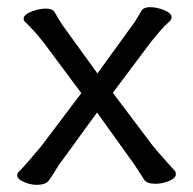

<svg xmlns="http://www.w3.org/2000/svg" viewBox="-20 -504 540 536"><path d="M117 -1Q109 12 81 12Q67 12 49 5Q28 -3 28 -15Q28 -21 34 -26Q53 -45 96 -97L207 -244L102 -385Q76 -418 51 -442Q46 -446 46 -452Q46 -463 67.5 -471.5Q89 -480 107.5 -480Q126 -480 132 -471Q148 -442 163 -422L252 -299L344 -426Q353 -437 361.5 -451.5Q370 -466 375 -474Q381 -484 399 -484Q417 -484 438 -476Q459 -467 459 -456Q459 -450 454 -445Q439 -432 426.5 -417Q414 -402 403 -389L295 -245L405 -99Q417 -84 435.5 -63.5Q454 -43 467 -28Q471 -25 471 -18Q471 -6 450 2Q432 9 414 9Q389 9 382 -3L364 -31Q353 -49 344 -60L251 -190L155 -58Q146 -47 135.5 -29.5Q125 -12 117 -1Z"/></svg>

Font: Moon Stars Kai
Style: Bold
Weight: 700
Designer: GuiWonder
Version: Version 1.101